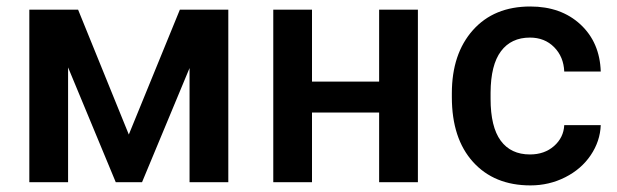

<svg xmlns="http://www.w3.org/2000/svg" viewBox="-20 -558 1889 588"><path d="M374.5 -146 530.8 -528.3H679.2V0H560.5V-349.6L415 0H334.5L188.5 -351.6V0H69.8V-528.3H219.2Z M1259.8 0H1141.1V-213.4H935.5V0H816.9V-528.3H935.5V-308.1H1141.1V-528.3H1259.8Z M1603 -85Q1647.5 -85 1676.8 -110.8Q1706.1 -136.7 1708 -174.8H1819.8Q1817.9 -125.5 1789.1 -82.8Q1760.3 -40 1710.9 -15.1Q1661.6 9.8 1604.5 9.8Q1493.7 9.8 1428.7 -62Q1363.8 -133.8 1363.8 -260.3V-272.5Q1363.8 -393.1 1428.2 -465.6Q1492.7 -538.1 1604 -538.1Q1698.2 -538.1 1757.6 -483.2Q1816.9 -428.2 1819.8 -338.9H1708Q1706.1 -384.3 1677 -413.6Q1647.9 -442.9 1603 -442.9Q1545.4 -442.9 1514.2 -401.1Q1482.9 -359.4 1482.4 -274.4V-255.4Q1482.4 -169.4 1513.4 -127.2Q1544.4 -85 1603 -85Z"/></svg>

Font: Roboto Medium
Style: Regular
Weight: 500
Designer: Google
Version: Version 2.134; 2016; ttfautohint (v1.6)